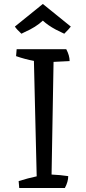

<svg xmlns="http://www.w3.org/2000/svg" viewBox="-20 -948 432 968"><path d="M240 -68Q285 -66 324 -60Q324 -32 307 0H77L74 -35Q122 -50 165 -59Q163 -124 158.5 -327Q154 -530 151 -641Q107 -649 61 -665L64 -700H314Q331 -668 331 -640L250 -636ZM196 -928 337 -814Q331 -805 304 -778Q303 -779 288.5 -785.5Q274 -792 261 -799Q222 -820 196 -844Q161 -811 104 -786Q89 -779 88 -778Q64 -800 55 -814Z"/></svg>

Font: Inika
Style: Regular
Weight: 400
Designer: Constanza Artigas Preller
Foundry: Constanza Artigas Preller
Version: Version 1.001